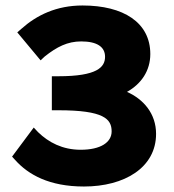

<svg xmlns="http://www.w3.org/2000/svg" viewBox="-20 -668 633 700"><path d="M35 -85C83 -31 160 12 286 12C434 12 549 -57 549 -180C549 -253 504 -306 443 -333C495 -362 528 -410 528 -471C528 -586 430 -648 281 -648C186 -648 114 -613 58 -563L43 -550L128 -448L143 -462C187 -497 226 -517 276 -517C334 -517 363 -497 363 -461C363 -423 334 -390 193 -390H169V-266H193C359 -266 387 -234 387 -189C387 -149 347 -122 274 -122C208 -122 157 -149 119 -186L103 -203L24 -97Z"/></svg>

Font: Falling Sky
Style: ExBd
Weight: 400
Designer: Paul D. Hunt
Foundry: Adobe Systems Incorporated
Version: Version 1.02